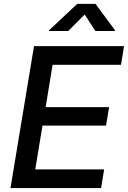

<svg xmlns="http://www.w3.org/2000/svg" viewBox="-20 -964 656 984"><path d="M33.7 0 154.3 -727.5H615.7L600.1 -631.8H249.5L213.9 -415H539.1L523.4 -320.3H197.8L160.6 -95.7H513.7L498 0ZM329.6 -805.2H230.5L231.4 -808.6L376 -944.3H469.2L569.8 -808.6L568.8 -805.2H468.8L414.1 -889.6Z"/></svg>

Font: Inter 16pt Medium
Style: Italic
Weight: 500
Italic angle: -9.3988°
Version: Version 4.001;git-66647c0bb